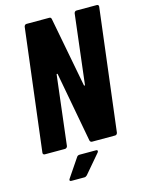

<svg xmlns="http://www.w3.org/2000/svg" viewBox="-129 -777 778 1028"><g transform="rotate(-15 260.5 -263.0)"><path d="M398 -700H511Q516 -700 519 -696.5Q522 -693 521 -688L438 -12Q437 -7 433.5 -3.5Q430 0 425 0H297Q288 0 285 -10L213 -397Q212 -400 209.5 -399.5Q207 -399 207 -396L161 -12Q160 -7 156 -3.5Q152 0 147 0H35Q30 0 27 -3.5Q24 -7 25 -12L108 -688Q109 -693 112.5 -696.5Q116 -700 121 -700H248Q257 -700 259 -690L333 -303Q334 -300 336.5 -300.5Q339 -301 339 -304L385 -688Q386 -693 389.5 -696.5Q393 -700 398 -700ZM127 168Q127 164 130 160L199 58Q204 50 215 50H305Q314 50 314 56Q314 61 310 65L223 167Q216 174 208 174H137Q127 174 127 168Z"/></g></svg>

Font: Barlow Condensed
Style: Bold Italic
Weight: 700
Width: 3
Italic angle: -7°
Designer: Jeremy Tribby
Foundry: Tribby Type
Version: Version 1.408